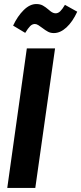

<svg xmlns="http://www.w3.org/2000/svg" viewBox="-20 -932 403 952"><path d="M253 -692 155 0H16L113 -692ZM189 -794Q180 -801 170.5 -807Q161 -813 153 -813Q140 -813 129.5 -802.5Q119 -792 105 -769L45 -805Q67 -852 97.5 -882Q128 -912 160 -912Q179 -912 192.5 -904.5Q206 -897 221 -884Q223 -882 230 -876.5Q237 -871 243.5 -868.5Q250 -866 256 -866Q268 -866 278.5 -876Q289 -886 302 -908L363 -874Q340 -824 309.5 -796Q279 -768 247 -768Q231 -768 218.5 -774.5Q206 -781 189 -794Z"/></svg>

Font: Fira Sans Extra Condensed SemiBold
Style: Italic
Weight: 600
Width: 3
Italic angle: -8°
Designer: Carrois Corporate & Edenspiekermann AG
Foundry: Carrois Corporate GbR & Edenspiekermann AG
Version: Version 4.203